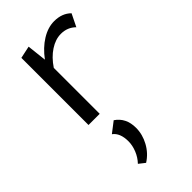

<svg xmlns="http://www.w3.org/2000/svg" viewBox="-224 -478 825 825"><g transform="rotate(-45 188.5 -65.0)"><path d="M366 -391 338 -334Q311 -361 271 -361Q238 -361 205 -339.5Q172 -318 146 -279V0H78V-408L134 -420L144 -331Q175 -373 213 -396.5Q251 -420 289 -420Q337 -420 366 -391ZM110 268Q129 248 139.5 222Q150 196 150 171Q150 120 121 99L169 62Q214 92 214 153Q214 193 193.5 230.5Q173 268 138 290Z"/></g></svg>

Font: Ysabeau
Style: Regular
Weight: 400
Designer: Christian Thalmann (Catharsis Fonts)
Version: Version 0.003